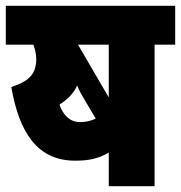

<svg xmlns="http://www.w3.org/2000/svg" viewBox="-20 -642 624 662"><path d="M513 -488H584V-622H0V-488H95C101 -472 105 -455 105 -439C105 -389 82 -362 19 -342C46 -185 109 -88 239 -88C284 -88 318 -94 355 -116V0H513ZM355 -488V-306L249 -488ZM271 -299 310 -233C293 -225 276 -221 256 -221C222 -221 198 -244 185 -281C208 -296 232 -316 246 -347C254 -328 263 -312 271 -299Z"/></svg>

Font: Noto Sans Devanagari UI Condensed Black
Style: Regular
Weight: 900
Width: 3
Designer: Jelle Bosma - Monotype Design Team
Foundry: Monotype Imaging Inc.
Version: Version 2.004